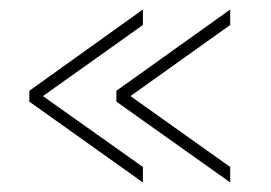

<svg xmlns="http://www.w3.org/2000/svg" viewBox="-20 -462 574 406"><path d="M42 -270 282.2 -441.9V-409.2L70.8 -258.8L282.2 -108.9V-76.2L42 -247.1ZM226.1 -270 466.8 -441.9V-409.2L255.9 -258.8L466.8 -108.9V-76.2L226.1 -247.1Z"/></svg>

Font: Rawline ExtraLight
Style: Regular
Weight: 275
Designer: Matt McInerney, Pablo Impallari, Rodrigo Fuenzalida
Foundry: Matt McInerney, Pablo Impallari, Rodrigo Fuenzalida
Version: Version 4.020;PS 004.020;hotconv 1.0.88;makeotf.lib2.5.64775